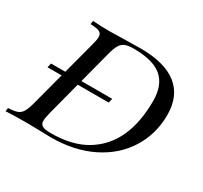

<svg xmlns="http://www.w3.org/2000/svg" viewBox="-157 -783 1010 957"><g transform="rotate(30 348.0 -304.0)"><path d="M584 -412.1Q584 -502.4 533.2 -546.1Q482.4 -589.8 370.1 -589.8Q338.9 -589.8 321.3 -582.8Q303.7 -575.7 293 -557.6Q282.2 -539.6 272.9 -503.9L224.6 -319.3H401.9L396 -294.4H217.8L168 -104Q159.2 -70.3 159.2 -52.5Q159.2 -34.7 172.6 -26.4Q186 -18.1 220.2 -18.1Q344.7 -17.6 425.8 -67.4Q584 -164.1 584 -412.1ZM231.9 0Q209 0 173.8 -1.5L91.8 -2.9Q11.2 -2.9 -27.8 0L-24.9 -20Q9.3 -21.5 26.6 -27.8Q43.9 -34.2 54.7 -51.5Q65.4 -68.8 75.2 -106L125 -294.4H43.9L49.8 -319.3H131.8L180.2 -502Q189.5 -534.7 189.5 -553Q189.5 -571.3 174.6 -579.3Q159.7 -587.4 122.1 -587.9L125 -607.9Q178.7 -604.5 222.7 -604.5L247.1 -605L288.1 -606Q366.2 -607.9 397.9 -607.9Q538.6 -607.9 609.4 -551.8Q680.2 -495.6 680.2 -386.5Q680.2 -277.3 625 -189Q569.8 -100.6 468.3 -50.3Q366.7 0 231.9 0Z"/></g></svg>

Font: PlayfairDisplaySC-Italic
Style: Italic
Weight: 400
Italic angle: -14°
Designer: Claus Eggers Sørensen
Foundry: Claus Eggers Sørensen
Version: Version 1.004;PS 001.004;hotconv 1.0.70;makeotf.lib2.5.58329